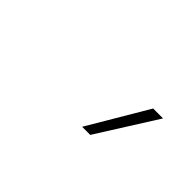

<svg xmlns="http://www.w3.org/2000/svg" viewBox="-17 -987 535 535"><g transform="rotate(45 250.0 -720.0)"><path d="M284 -632 388 -808H427L316 -632Z"/></g></svg>

Font: Encode Sans Condensed Thin Thin
Style: Regular
Weight: 250
Version: Version 3.002